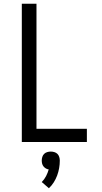

<svg xmlns="http://www.w3.org/2000/svg" viewBox="-20 -755 540 1021"><path d="M96 0V-735H174V-70H442V0ZM240 246 202 213Q216 199 225 181.5Q234 164 239 146Q231 145 223.5 140.5Q216 136 211 129.5Q206 123 204 115Q202 107 202 99Q202 89 205 79.5Q208 70 214.5 63.5Q221 57 230.5 54Q240 51 250 51Q260 51 269.5 54Q279 57 285.5 63.5Q292 70 295 79.5Q298 89 298 99Q298 119 294.5 139Q291 159 284 178Q277 197 266 214.5Q255 232 240 246Z"/></svg>

Font: Moesevka
Style: Regular
Weight: 400
Monospace: yes
Designer: Belleve Invis
Foundry: Belleve Invis
Version: Version 32.5.0; ttfautohint (v1.8.4)